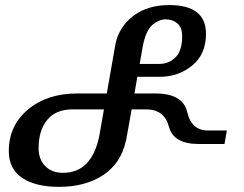

<svg xmlns="http://www.w3.org/2000/svg" viewBox="-20 -725 961 755"><path d="M605.5 -473.6Q644 -473.6 670.2 -499.5Q696.3 -525.4 696.3 -582.5Q696.3 -617.7 677.2 -633.3Q658.2 -648.9 632.3 -648.9Q605 -648.9 579.3 -627.2Q553.7 -605.5 541.5 -543.5L529.3 -473.6ZM211.9 9.8Q119.6 9.8 67.1 -25.6Q14.6 -61 14.6 -130.4Q14.6 -231.4 90.1 -294.4Q165.5 -357.4 283.2 -357.4H399.9L434.6 -554.7Q449.7 -621.6 505.4 -663.3Q561 -705.1 646 -705.1Q790 -705.1 790 -591.8Q790 -511.7 735.8 -467.3Q681.6 -422.9 606.9 -422.9H520L508.8 -357.4H591.3Q699.2 -357.4 716.1 -284.7Q732.9 -211.9 797.4 -211.9H872.1L862.8 -158.7H761.7Q662.1 -158.7 644.3 -226.8Q626.5 -294.9 554.2 -294.9H497.6L475.6 -171.4H475.1Q455.6 -82.5 385.5 -36.4Q315.4 9.8 211.9 9.8ZM228 -45.4Q339.8 -45.4 370.1 -188.5L388.7 -294.9H265.6Q199.7 -294.9 165.8 -253.7Q131.8 -212.4 131.8 -142.1Q131.8 -98.6 157.7 -72Q183.6 -45.4 228 -45.4Z"/></svg>

Font: Kelvinch
Style: Bold Italic
Weight: 700
Italic angle: -10°
Designer: Paul James Miller
Foundry: High-Logic / Made with FontCreator
Version: Version 3.30 September 23, 2016